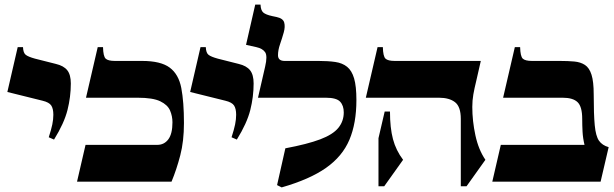

<svg xmlns="http://www.w3.org/2000/svg" viewBox="-20 -790 2669 835"><path d="M288 -427Q288 -369 273.5 -311.5Q259 -254 215 -183L192 -193Q203 -227 207.5 -249Q212 -271 212 -291Q212 -317 203 -331Q194 -345 165 -352L12 -390L57 -585H80Q81 -560 92 -551.5Q103 -543 132 -535L223 -512Q257 -504 272.5 -484.5Q288 -465 288 -427Z M598 -525Q679 -525 718 -496Q757 -467 768.5 -407Q780 -347 780 -255Q780 -176 764 -114.5Q748 -53 726 0H315L352 -160H664Q694 -160 712 -184Q730 -208 730 -258Q730 -285 719.5 -309.5Q709 -334 677 -349.5Q645 -365 579 -365H354L405 -585H428Q429 -545 439.5 -535Q450 -525 480 -525Z M1083 -427Q1083 -369 1068.5 -311.5Q1054 -254 1010 -183L987 -193Q998 -227 1002.5 -249Q1007 -271 1007 -291Q1007 -317 998 -331Q989 -345 960 -352L807 -390L852 -585H875Q876 -560 887 -551.5Q898 -543 927 -535L1018 -512Q1052 -504 1067.5 -484.5Q1083 -465 1083 -427Z M1205 25 1185 15 1221 -145Q1317 -163 1372.5 -184Q1428 -205 1451.5 -234Q1475 -263 1475 -301Q1475 -331 1459 -348Q1443 -365 1397 -365H1102L1133 -500Q1144 -547 1133 -563Q1122 -579 1095 -585L1050 -595L1090 -770H1113Q1114 -745 1125 -735.5Q1136 -726 1164 -720L1183 -716Q1211 -710 1216 -692Q1221 -674 1214 -649Q1207 -624 1198 -598Q1189 -572 1189 -550Q1189 -525 1218 -525H1366Q1407 -525 1438 -520.5Q1469 -516 1489.5 -499.5Q1510 -483 1520 -449Q1530 -415 1530 -355Q1530 -254 1499.5 -182Q1469 -110 1398 -60Q1327 -10 1205 25Z M2034 -325Q2034 -264 2047.5 -201.5Q2061 -139 2091 -95L2009 20H1984V-273Q1984 -326 1959 -345.5Q1934 -365 1889 -365H1571L1622 -585H1645Q1646 -545 1656.5 -535Q1667 -525 1697 -525H2071Q2060 -474 2051.5 -439.5Q2043 -405 2038.5 -379Q2034 -353 2034 -325ZM1626 -189 1653 -305H1676Q1676 -234 1689 -185Q1702 -136 1733 -95L1651 20H1626Z M2562 -380Q2562 -293 2566.5 -245.5Q2571 -198 2585 -178Q2599 -158 2627 -150L2592 0H2121L2158 -160H2522Q2515 -189 2513.5 -217Q2512 -245 2512 -273Q2512 -326 2492 -345.5Q2472 -365 2427 -365H2168L2219 -585H2242Q2243 -545 2253.5 -535Q2264 -525 2294 -525H2415Q2450 -525 2477.5 -522.5Q2505 -520 2524 -507.5Q2543 -495 2552.5 -465Q2562 -435 2562 -380Z"/></svg>

Font: Bona Nova
Style: Bold
Weight: 700
Designer: Mateusz Machalski
Foundry: Capitalics
Version: Version 4.001; ttfautohint (v1.8.3)